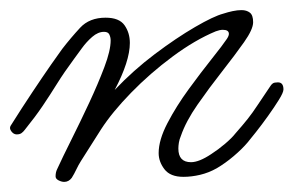

<svg xmlns="http://www.w3.org/2000/svg" viewBox="-33 -357 581 380"><path d="M94 3Q89 3 83 0Q77 -3 77 -8Q77 -16 80 -22Q91 -46 108.5 -81Q126 -116 143.5 -153.5Q161 -191 173.5 -224Q186 -257 186 -277Q186 -283 183.5 -288.5Q181 -294 173 -294Q161 -294 149.5 -284Q138 -274 129 -261.5Q120 -249 114 -241Q94 -214 80 -191.5Q66 -169 51.5 -147.5Q37 -126 16 -100Q13 -96 9.5 -93.5Q6 -91 0 -91Q-6 -91 -10.5 -97Q-15 -103 -12 -108Q10 -143 31 -174.5Q52 -206 68 -229Q84 -252 90 -260Q107 -282 125.5 -302Q144 -322 176 -322Q203 -322 213.5 -307Q224 -292 224 -272Q224 -236 194 -179Q231 -218 273.5 -250Q316 -282 353 -303.5Q390 -325 409 -330Q418 -333 427.5 -335Q437 -337 445 -337Q455 -337 461.5 -332Q468 -327 468 -313Q468 -299 450 -273.5Q432 -248 406.5 -215.5Q381 -183 358 -150Q335 -117 325 -88Q322 -81 321 -74.5Q320 -68 320 -63Q320 -36 345 -36Q361 -36 385 -52Q399 -61 412.5 -72.5Q426 -84 433 -93Q448 -110 457.5 -122Q467 -134 476.5 -148.5Q486 -163 501 -185Q504 -190 507 -192Q510 -194 517 -194Q528 -194 528 -180Q528 -174 519 -159.5Q510 -145 497.5 -127.5Q485 -110 473.5 -95.5Q462 -81 457 -75Q446 -62 429.5 -48Q413 -34 396 -24Q380 -15 363 -11Q346 -7 330 -7Q304 -7 292.5 -22Q281 -37 281 -54Q281 -80 298.5 -113.5Q316 -147 340.5 -180.5Q365 -214 386.5 -241Q408 -268 416 -280Q418 -283 419 -285.5Q420 -288 420 -290Q420 -298 408 -298Q402 -298 394 -295Q353 -278 308.5 -245Q264 -212 226.5 -173.5Q189 -135 167 -101L127 -38Q122 -30 118 -21.5Q114 -13 109 -5Q103 3 94 3Z"/></svg>

Font: Ms Madi
Style: Regular
Weight: 400
Designer: Robert E. Leuschke
Foundry: Robert E. Leuschke
Version: Version 1.010; ttfautohint (v1.8.3)